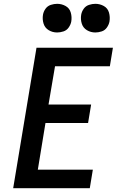

<svg xmlns="http://www.w3.org/2000/svg" viewBox="-20 -985 616 1005"><path d="M49 0H450L466 -97H178L218 -341H441L457 -438H234L268 -638H555L571 -735H171ZM479 -815Q495 -815 512 -820.5Q529 -826 539.5 -841Q550 -856 553 -872Q557 -896 550.5 -919Q544 -942 523.5 -953.5Q503 -965 479 -965Q463 -965 446 -959.5Q429 -954 418.5 -939.5Q408 -925 405 -908Q401 -884 408 -861.5Q415 -839 435 -827Q455 -815 479 -815ZM279 -815Q295 -815 312 -820.5Q329 -826 339.5 -841Q350 -856 353 -872Q357 -896 350.5 -919Q344 -942 323.5 -953.5Q303 -965 279 -965Q263 -965 246 -959.5Q229 -954 218.5 -939.5Q208 -925 205 -908Q201 -884 208 -861.5Q215 -839 235 -827Q255 -815 279 -815Z"/></svg>

Font: Iosevka Sparkle SmBdObl
Style: Regular
Weight: 600
Italic angle: -9°
Designer: Belleve Invis
Foundry: Belleve Invis
Version: Version 4.5.0; ttfautohint (v1.8.3)